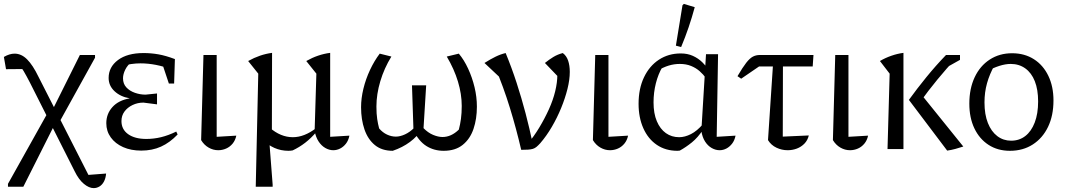

<svg xmlns="http://www.w3.org/2000/svg" viewBox="-23 -767 5479 988"><path d="M432 133 523 126Q521 150 512 167Q503 184 489 192.5Q475 201 459 201Q435 201 408.5 179Q382 157 361 114L131 -342Q113 -377 98.5 -401.5Q84 -426 69 -442L124 -412L8 -411L-3 -474Q26 -491 52 -491Q87 -491 116.5 -461.5Q146 -432 175 -372ZM18 194V179L221 -184L241 -189L388 -484H466V-470L285 -143L264 -138L97 194Z M704 8Q651 8 610.5 -10Q570 -28 547 -60Q524 -92 524 -133Q524 -181 555.5 -216Q587 -251 645 -261Q597 -269 566.5 -297.5Q536 -326 536 -366Q536 -422 584 -458Q632 -494 716 -494Q754 -494 791.5 -487.5Q829 -481 877 -463L864 -408Q821 -425 780 -433Q739 -441 700 -441Q653 -441 603 -427L656 -450Q633 -432 621.5 -408.5Q610 -385 610 -364Q610 -336 627 -317.5Q644 -299 671 -289.5Q698 -280 726 -280L785 -286V-230L715 -239Q685 -239 659 -226.5Q633 -214 617.5 -193Q602 -172 602 -144Q602 -101 636.5 -76.5Q671 -52 730 -52Q768 -52 805.5 -61Q843 -70 884 -90L891 -75Q851 -33 805.5 -12.5Q760 8 704 8ZM846 -337 804 -463H877L873 -337Z M1012 -46 1024 -484H1092V-63L1193 -69Q1188 -45 1174 -28Q1160 -11 1140.5 -2.5Q1121 6 1100 6Q1074 6 1050.5 -7.5Q1027 -21 1012 -46Z M1676 -63 1775 -69Q1770 -44 1757 -27.5Q1744 -11 1727 -2.5Q1710 6 1692 6Q1671 6 1651 -5.5Q1631 -17 1616.5 -39Q1602 -61 1596 -93L1605 -388L1553 -453Q1613 -487 1676 -495ZM1293 194 1306 -388 1254 -453Q1315 -487 1377 -495L1376 -80L1362 -50L1380 183V194ZM1483 7Q1477 8 1472 8.5Q1467 9 1461 9Q1384 9 1326 -51L1365 -110Q1421 -61 1484 -61Q1543 -61 1604 -108L1605 -88Q1578 -56 1547.5 -32.5Q1517 -9 1483 7Z M2260 9Q2210 9 2170.5 -16Q2131 -41 2103 -99L2155 -109Q2179 -84 2205.5 -73Q2232 -62 2254 -62Q2299 -62 2338 -100Q2345 -126 2349 -155.5Q2353 -185 2353 -222Q2353 -283 2333.5 -347.5Q2314 -412 2276 -476L2338 -491Q2365 -459 2386 -413.5Q2407 -368 2419 -318Q2431 -268 2431 -218Q2431 -155 2413.5 -103.5Q2396 -52 2358 -21.5Q2320 9 2260 9ZM1998 9Q1942 9 1906 -20.5Q1870 -50 1852.5 -101Q1835 -152 1835 -215Q1835 -261 1847 -310.5Q1859 -360 1881 -407Q1903 -454 1931 -491L1991 -476Q1954 -416 1934 -349Q1914 -282 1914 -219Q1914 -181 1918 -154.5Q1922 -128 1928 -106Q1946 -85 1968.5 -74.5Q1991 -64 2014 -64Q2036 -64 2061 -75.5Q2086 -87 2108 -109L2148 -103Q2125 -65 2086.5 -36.5Q2048 -8 1998 9ZM2155 -84 2105 -86 2097 -328H2170Z M2659 4Q2634 -104 2601 -211.5Q2568 -319 2522 -428L2554 -364L2470 -443Q2500 -462 2526.5 -475Q2553 -488 2579 -494Q2610 -419 2635.5 -340.5Q2661 -262 2681.5 -184Q2702 -106 2718 -29L2690 -24Q2724 -64 2752 -110.5Q2780 -157 2801.5 -204.5Q2823 -252 2834 -297.5Q2845 -343 2845 -382Q2845 -388 2845 -394Q2845 -400 2844 -407L2853 -368L2781 -443Q2802 -460 2824 -473.5Q2846 -487 2873 -494Q2892 -480 2900.5 -455Q2909 -430 2909 -397Q2909 -357 2897 -309Q2885 -261 2864.5 -211Q2844 -161 2816.5 -114Q2789 -67 2757 -30Q2746 -18 2737.5 -11Q2729 -4 2719 -1Q2709 2 2694.5 3Q2680 4 2659 4Z M3028 -46 3040 -484H3108V-63L3209 -69Q3204 -45 3190 -28Q3176 -11 3156.5 -2.5Q3137 6 3116 6Q3090 6 3066.5 -7.5Q3043 -21 3028 -46Z M3475 8Q3472 8 3469 8.5Q3466 9 3463 9Q3402 9 3357 -21.5Q3312 -52 3287.5 -107Q3263 -162 3263 -233Q3263 -311 3291 -369.5Q3319 -428 3368 -460Q3417 -492 3480 -492Q3515 -492 3542.5 -479.5Q3570 -467 3590.5 -447Q3611 -427 3625 -403L3609 -366Q3596 -384 3577.5 -400.5Q3559 -417 3533.5 -427.5Q3508 -438 3475 -438Q3446 -438 3418 -429.5Q3390 -421 3356 -401L3386 -423Q3364 -386 3352 -338.5Q3340 -291 3340 -240Q3340 -183 3357 -143Q3374 -103 3403.5 -82Q3433 -61 3472 -61Q3501 -61 3532.5 -77Q3564 -93 3595 -129V-100Q3568 -59 3537 -34Q3506 -9 3475 8ZM3680 6Q3659 6 3639 -5.5Q3619 -17 3605 -39Q3591 -61 3586 -93L3610 -488H3672L3665 -63L3762 -69Q3757 -44 3744 -27.5Q3731 -11 3714.5 -2.5Q3698 6 3680 6ZM3482 -525 3455 -532 3489 -740 3496 -747 3552 -730Q3538 -678 3520.5 -626.5Q3503 -575 3482 -525Z M3791 -362 3772 -375Q3799 -421 3817 -444Q3835 -467 3851 -475.5Q3867 -484 3887 -484H4163L4159 -425H3883ZM3958 -484H4006L4005 -64L4139 -70Q4133 -45 4116.5 -28Q4100 -11 4077.5 -2.5Q4055 6 4030 6Q4000 6 3972.5 -7Q3945 -20 3929 -46Z M4263 -46 4275 -484H4343V-63L4444 -69Q4439 -45 4425 -28Q4411 -11 4391.5 -2.5Q4372 6 4351 6Q4325 6 4301.5 -7.5Q4278 -21 4263 -46Z M4851 8 4654 -253Q4696 -311 4744 -370Q4792 -429 4845 -484H4899V-470Q4848 -415 4801 -358Q4754 -301 4708 -237L4709 -292L4934 -13Q4913 -6 4892.5 -0.5Q4872 5 4851 8ZM4544 0 4555 -388 4505 -453Q4532 -469 4563.5 -480Q4595 -491 4626 -495V0ZM4826 -408 4872 -484H4917V-459Z M5174 9Q5111 9 5064 -21.5Q5017 -52 4991 -106.5Q4965 -161 4965 -234Q4965 -311 4992.5 -369.5Q5020 -428 5070 -460.5Q5120 -493 5185 -493Q5249 -493 5297 -462.5Q5345 -432 5371.5 -377Q5398 -322 5398 -250Q5398 -172 5370 -114Q5342 -56 5291.5 -23.5Q5241 9 5174 9ZM5180 -43Q5222 -43 5253 -67Q5284 -91 5301.5 -136.5Q5319 -182 5319 -245Q5319 -306 5302 -349Q5285 -392 5253 -415Q5221 -438 5178 -438Q5151 -438 5119.5 -428Q5088 -418 5051 -398L5094 -430Q5069 -385 5056 -338.5Q5043 -292 5043 -240Q5043 -178 5060.5 -134Q5078 -90 5109 -66.5Q5140 -43 5180 -43Z"/></svg>

Font: Piazzolla 24pt
Style: Regular
Weight: 400
Designer: Juan Pablo del Peral
Foundry: Huerta Tipografica
Version: Version 2.005